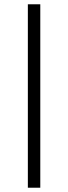

<svg xmlns="http://www.w3.org/2000/svg" viewBox="-20 -744 318 896"><path d="M110 -724H168V132H110Z"/></svg>

Font: Maitree Light
Style: Regular
Weight: 300
Designer: CadsonDemak Team
Foundry: CadsonDemak
Version: Version 1.001